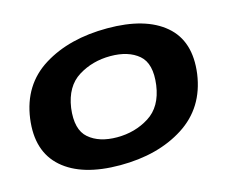

<svg xmlns="http://www.w3.org/2000/svg" viewBox="-88 -721 1029 850"><g transform="rotate(-15 427.0 -296.0)"><path d="M365.5 4.5Q539 4.5 658 -71.8Q777 -148 798 -298Q817.5 -444.5 728.5 -520.2Q639.5 -596 465.5 -596Q291 -596 172 -522Q53 -448 32.5 -298Q13 -151.5 102 -73.5Q191 4.5 365.5 4.5ZM384 -118.5Q302 -118.5 254.8 -159Q207.5 -199.5 220 -296.5Q234 -392.5 299.2 -433Q364.5 -473.5 446.5 -473.5Q529 -473.5 576 -433.5Q623 -393.5 610 -296.5Q596.5 -200.5 531.2 -159.5Q466 -118.5 384 -118.5Z"/></g></svg>

Font: Anybody Expanded
Style: Bold Italic
Weight: 700
Width: 7
Italic angle: -10°
Version: Version 1.113;gftools[0.9.25]